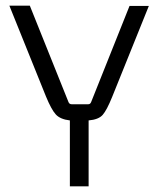

<svg xmlns="http://www.w3.org/2000/svg" viewBox="-20 -656 558 676"><path d="M292 0H226V-232Q192 -236 176.5 -253Q161 -270 142 -316L13 -636H85L221 -297Q224 -289 232 -289H291Q298 -289 301 -297L436 -635H504L375 -315Q356 -268 341.5 -251.5Q327 -235 292 -232Z"/></svg>

Font: Gemunu Libre Light
Style: Regular
Weight: 300
Designer: Puspanada Ekanayake, Sola Matas, Pathum Egodawatta, Kosala Senevirathne
Foundry: mooniak
Version: Version 1.100